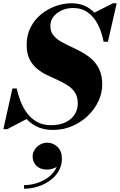

<svg xmlns="http://www.w3.org/2000/svg" viewBox="-56 -780 733 1174"><path d="M266.5 14.5Q208 14.5 165.2 -7.8Q122.5 -30 93.5 -67.2Q64.5 -104.5 46.8 -149.2Q29 -194 20 -239H46Q54.5 -201 69.5 -161.5Q84.5 -122 109 -88.8Q133.5 -55.5 169.8 -35Q206 -14.5 256.5 -14.5Q306 -14.5 342.5 -31.2Q379 -48 399.2 -78.2Q419.5 -108.5 419.5 -148Q419.5 -188 402.5 -214Q385.5 -240 357.5 -258Q329.5 -276 296.2 -290.8Q263 -305.5 229.8 -321.8Q196.5 -338 168.8 -361.2Q141 -384.5 124 -419.2Q107 -454 107 -505.5Q107 -567.5 132.2 -615Q157.5 -662.5 198 -694.8Q238.5 -727 286.5 -743.5Q334.5 -760 380.5 -760Q444.5 -760 490.2 -728.8Q536 -697.5 564.5 -644Q593 -590.5 604 -525H577.5Q566.5 -583 543 -629.5Q519.5 -676 481.8 -703.5Q444 -731 390 -731Q355 -731 323.5 -717.5Q292 -704 272 -679.2Q252 -654.5 252 -621Q252 -588.5 269 -566.2Q286 -544 314.2 -527.2Q342.5 -510.5 376.5 -495Q410.5 -479.5 444.2 -461.2Q478 -443 506.2 -417.2Q534.5 -391.5 551.8 -354.2Q569 -317 569 -264Q569 -211.5 546 -162Q523 -112.5 481.8 -72.5Q440.5 -32.5 385.5 -9Q330.5 14.5 266.5 14.5ZM-35.5 10 20 -239H46L62 -152.5Q74.5 -123 86.2 -99.8Q98 -76.5 112 -55L-12.5 10ZM577.5 -525 568.5 -594.5Q557.5 -622 545.8 -646Q534 -670 515.5 -700L635 -760H657.5L604 -525ZM91 374V352Q126 352 162.8 341.5Q199.5 331 231 310Q262.5 289 281.8 258.2Q301 227.5 300.5 187.5H321.5Q321.5 211 307.2 226.5Q293 242 272 249.5Q251 257 231.5 257Q190.5 257 167 234Q143.5 211 143.5 177Q143.5 155 155.8 135.8Q168 116.5 188.2 104.5Q208.5 92.5 232.5 92.5Q269 92.5 295.8 118.5Q322.5 144.5 322.5 189Q322.5 232.5 302.2 266.8Q282 301 248 325Q214 349 173.2 361.5Q132.5 374 91 374Z"/></svg>

Font: Bodoni Moda 9pt ExtraBold
Style: Italic
Weight: 800
Italic angle: -13°
Designer: Owen Earl
Foundry: indestructible type
Version: Version 2.004